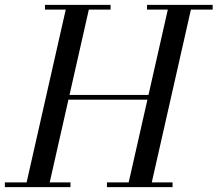

<svg xmlns="http://www.w3.org/2000/svg" viewBox="-60 -770 895 790"><path d="M207 -360V-379.5H567V-360ZM395 -730.5H305.5L144.5 -19.5H230V0H-40V-19.5H49.5L210.5 -730.5H125V-750H395ZM815 -750V-730.5H725.5L564.5 -19.5H650V0H380V-19.5H469.5L630.5 -730.5H545V-750Z"/></svg>

Font: Bodoni Moda SC
Style: Italic
Weight: 400
Italic angle: -13°
Designer: Owen Earl
Foundry: indestructible type
Version: Version 2.005